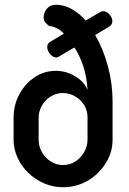

<svg xmlns="http://www.w3.org/2000/svg" viewBox="-20 -777 541 805"><path d="M244 8Q203 8 165.5 -8Q128 -24 99 -52Q70 -80 53.5 -116Q37 -152 37 -191V-283Q37 -337 61 -381.5Q85 -426 125 -453Q165 -480 214 -480Q244 -480 270.5 -469.5Q297 -459 317.5 -441Q338 -423 347 -400Q344 -455 329 -500Q314 -545 292 -578L227 -540Q223 -536 216 -536Q202 -536 190 -550.5Q178 -565 178 -580Q178 -595 191 -602L248 -636Q234 -651 217.5 -659Q201 -667 186 -668Q178 -674 170.5 -682.5Q163 -691 163 -705Q163 -715 168 -727Q173 -739 184.5 -748Q196 -757 217 -757Q247 -757 279 -740Q311 -723 339 -691L401 -727Q407 -730 413 -730Q427 -730 439 -716.5Q451 -703 451 -688Q451 -673 437 -665L379 -630Q413 -572 432.5 -499Q452 -426 452 -352V-191Q452 -139 423.5 -93Q395 -47 348 -19.5Q301 8 244 8ZM244 -85Q273 -85 296 -100Q319 -115 333 -139.5Q347 -164 347 -191V-285Q347 -314 332.5 -337Q318 -360 294 -373.5Q270 -387 243 -387Q215 -387 191.5 -372Q168 -357 155 -333Q142 -309 142 -283V-191Q142 -164 155.5 -139.5Q169 -115 193 -100Q217 -85 244 -85Z"/></svg>

Font: Dosis ExtraLight SemiBold
Style: Regular
Weight: 600
Version: Version 3.001; ttfautohint (v1.8.2)